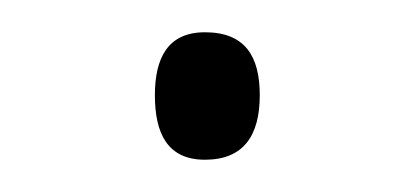

<svg xmlns="http://www.w3.org/2000/svg" viewBox="-20 -438 255 119"><path d="M76 -379C76 -355 84 -339 107 -339C131 -339 141 -354 141 -379C141 -403 132 -418 107 -418C84 -418 76 -402 76 -379Z"/></svg>

Font: Noto Sans Tamil UI SemiCondensed ExtraLight
Style: Regular
Weight: 200
Width: 4
Designer: Jelle Bosma - Monotype Design Team
Foundry: Monotype Imaging Inc.
Version: Version 2.004